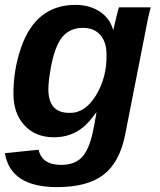

<svg xmlns="http://www.w3.org/2000/svg" viewBox="-23 -558 654 786"><path d="M210 208Q20 208 -3 69L135 55Q149 117 227 117Q281 117 310.5 87.5Q340 58 356 -13Q364 -49 372 -98H371Q341 -56 316 -36Q266 4 198 4Q122 4 77 -45Q32 -94 32 -174Q32 -273 63 -362Q123 -538 286 -538Q344 -538 385.5 -510.5Q427 -483 440 -436H441L453 -487Q460 -516 464 -528H594L584 -488L570 -417L489 -5Q466 108 400 158Q334 208 210 208ZM413 -335Q413 -386 387.5 -415Q362 -444 316 -444Q246 -444 214 -378Q196 -340 186 -286Q175 -226 175 -193Q175 -96 260 -96Q324 -93 369.5 -167Q415 -241 413 -335Z"/></svg>

Font: Libra Sans
Style: Bold Italic
Weight: 700
Italic angle: -12°
Foundry: Context Ltd
Version: Version 1.002